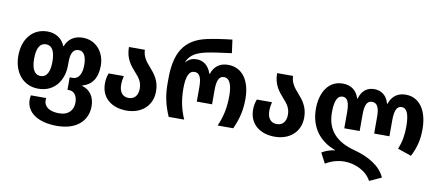

<svg xmlns="http://www.w3.org/2000/svg" viewBox="-83 -1108 3884 1696"><g transform="rotate(10 1858.5 -260.0)"><path d="M486 250C666 250 759 154 759 26C759 -54 720 -117 645 -137V-140C728 -163 777 -226 777 -341C777 -455 703 -557 579 -557C501 -557 449 -519 424 -454H420C394 -521 333 -557 263 -557C126 -557 44 -450 44 -301C44 -155 129 -45 267 -45C412 -45 491 -158 491 -295V-323C491 -403 513 -443 562 -443C612 -443 632 -391 632 -321C632 -246 606 -192 551 -192H524V-80H539C588 -80 613 -36 613 19C613 84 574 137 486 137C405 137 350 106 350 43C350 38 350 31 351 24H214C212 37 210 50 210 63C210 176 313 250 486 250ZM268 -159C208 -159 186 -219 186 -301C186 -385 209 -443 268 -443C328 -443 350 -385 350 -301C350 -219 328 -159 268 -159Z M1068 10C1203 10 1297 -73 1297 -202C1297 -296 1253 -351 1210 -400C1171 -443 1137 -486 1136 -547H993C993 -440 1044 -385 1087 -336C1121 -298 1151 -262 1151 -202C1151 -140 1120 -103 1067 -103C1013 -103 983 -143 983 -206C983 -235 987 -261 993 -286H857C846 -256 840 -231 840 -192C840 -64 936 10 1068 10Z M1446 0H1585C1547 -86 1530 -171 1530 -270C1530 -381 1554 -431 1604 -431C1648 -431 1667 -388 1667 -308V-176H1804V-308C1804 -389 1823 -431 1866 -431C1921 -431 1941 -368 1941 -272C1941 -175 1924 -87 1885 0H2025C2068 -97 2086 -171 2086 -275C2086 -434 2014 -544 1884 -544C1809 -544 1760 -505 1738 -438H1733C1712 -505 1664 -544 1603 -544C1569 -544 1535 -535 1508 -501H1505C1531 -574 1601 -601 1674 -617C1723 -628 1819 -641 1898 -651L1882 -770C1790 -760 1716 -748 1660 -736C1454 -692 1385 -556 1385 -330V-286C1385 -183 1403 -99 1446 0Z M2397 10C2532 10 2626 -73 2626 -202C2626 -296 2582 -351 2539 -400C2500 -443 2466 -486 2465 -547H2322C2322 -440 2373 -385 2416 -336C2450 -298 2480 -262 2480 -202C2480 -140 2449 -103 2396 -103C2342 -103 2312 -143 2312 -206C2312 -235 2316 -261 2322 -286H2186C2175 -256 2169 -231 2169 -192C2169 -64 2265 10 2397 10Z M3287 250 3394 201C3350 101 3241 39 3109 4C2961 -36 2859 -119 2859 -290C2859 -395 2883 -443 2929 -443C2973 -443 2991 -400 2991 -314V-170H3129V-320C3129 -401 3147 -443 3193 -443C3241 -443 3259 -399 3259 -320V-170H3396V-314C3396 -402 3416 -443 3458 -443C3504 -443 3528 -393 3528 -278C3528 -206 3518 -141 3490 -75L3613 -33C3656 -117 3673 -189 3673 -281C3673 -446 3601 -557 3475 -557C3401 -557 3351 -517 3330 -450H3325C3307 -518 3259 -557 3193 -557C3126 -557 3081 -518 3062 -450H3057C3036 -517 2987 -557 2910 -557C2786 -557 2714 -448 2714 -296C2714 -127 2807 -16 2943 33V36C2902 41 2857 57 2828 76L2876 167C2918 142 2975 119 3045 119C3129 119 3238 158 3287 250Z"/></g></svg>

Font: Noto Sans Georgian SemiCondensed Bold
Style: Regular
Weight: 700
Width: 4
Designer: Monotype Design Team, Akaki Razmadze
Foundry: Google LLC
Version: Version 2.005